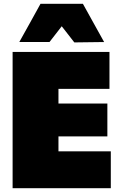

<svg xmlns="http://www.w3.org/2000/svg" viewBox="-20 -985 640 1005"><path d="M46 0Q46 -55.5 46 -108.2Q46 -161 46 -229V-474Q46 -545.5 46 -600.5Q46 -655.5 46 -713H553V-520Q511 -520 463.2 -520Q415.5 -520 351 -520H194L286 -673Q286 -615.5 286 -560.5Q286 -505.5 286 -434V-269Q286 -201 286 -148.2Q286 -95.5 286 -40L210 -193H367Q420.5 -193 468.2 -193Q516 -193 560 -193V0ZM229 -271V-443H351Q412.5 -443 456.8 -443Q501 -443 542 -443V-271Q498.5 -271 454.5 -271Q410.5 -271 351 -271ZM369 -763Q346.5 -792 323.5 -821.5Q300.5 -851 277 -881H329Q306 -851.5 283.5 -822.2Q261 -793 239 -765H81Q108.5 -814 136.2 -864Q164 -914 192 -965H414Q442 -914 470 -864Q498 -814 525 -765Z"/></svg>

Font: Commissioner Thin Black
Style: Regular
Weight: 900
Version: Version 1.000